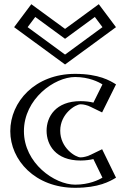

<svg xmlns="http://www.w3.org/2000/svg" viewBox="-20 -880 608 915"><path d="M510 -31 450 -154C450 -154 417 -130 364 -130C297 -130 242 -186 242 -257C242 -327 297 -383 364 -383C417 -383 450 -359 450 -359L510 -480C510 -480 452 -528 338 -528C189 -528 54 -406 54 -255C54 -105 190 15 338 15C452 15 510 -31 510 -31ZM137 -840 69 -749 290 -587 511 -749 443 -840 290 -728ZM490.7 -36.3C470 -24 419.3 0 338 0C197.5 0 69 -114.4 69 -255C69 -396.8 196.7 -513 338 -513C419.8 -513 470.9 -487.3 490.8 -475L443.6 -379.9C426.3 -388.4 400 -398 364 -398C288.4 -398 227 -334.9 227 -257C227 -178.2 288.3 -115 364 -115C400.3 -115 428.2 -125.5 443.5 -133ZM140.1 -819.1 290 -709.4 439.9 -819.1 489.9 -752.1 290 -605.6 90.1 -752.1ZM490.7 -36.3 443.5 -133C428.2 -125.5 400.3 -115 364 -115C288.3 -115 227 -178.2 227 -257C227 -334.9 288.4 -398 364 -398C400 -398 426.3 -388.4 443.6 -379.9L490.8 -475C470.9 -487.3 419.8 -513 338 -513C196.7 -513 69 -396.8 69 -255C69 -114.4 197.5 0 338 0C419.3 0 470 -24 490.7 -36.3ZM140.1 -819.1 90.1 -752.1 290 -605.6 489.9 -752.1 439.9 -819.1 290 -709.4ZM510.3 -30.4 498.4 -23.3C475.8 -10 422.3 15 338 15C190 15 54 -105 54 -255C54 -406 189 -528 338 -528C423 -528 477 -501.2 498.7 -487.8L510.3 -480.6L450.5 -359.9L437.1 -366.4C421.1 -374.2 397.3 -383 364 -383C297 -383 242 -327 242 -257C242 -186 297 -130 364 -130C397.3 -130 423 -139.7 437 -146.5L450.5 -153.1ZM137 -840 290 -728 443 -840 511 -749 290 -587 69 -749ZM468.1 -33.5C450.1 -22.2 403.8 0 338 0C240.3 0 94 -102.3 94 -255C94 -408.8 239.6 -513 338 -513C403.8 -513 451 -489.1 468.2 -477.7L425.2 -391C407.6 -395.2 388.2 -398 364 -398C244.9 -398 202 -323.3 202 -257C202 -189.8 244.9 -115 364 -115C388.3 -115 410.5 -118.5 425 -121.9ZM148 -799.1 290 -695.1 432 -799.1 468.3 -750.6 290 -619.9 111.7 -750.6ZM532.9 -33.2 466.7 -168.9 411.8 -142.2C398.3 -135.6 378.9 -130 364 -130C340.5 -130 267 -174.4 267 -257C267 -338.7 340.4 -383 364 -383C379.7 -383 396.4 -378.3 411.9 -370.8L466.6 -344.2L532.9 -477.9C504.8 -495.3 452.2 -528 338 -528C146 -528 29 -394 29 -255C29 -117 147.2 15 338 15C450.8 15 503.1 -15.6 532.9 -33.2ZM129.2 -860 47.3 -750.5 290 -572.7 532.7 -750.5 450.8 -860 290 -742.3Z"/></svg>

Font: Hussar Outliner
Style: Regular
Weight: 700
Foundry: Cannot Into Space Fonts
Version: Version 0.92